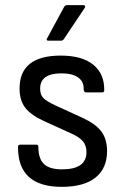

<svg xmlns="http://www.w3.org/2000/svg" viewBox="-20 -715 480 746"><path d="M220 11Q49 11 50 -144Q50 -153 60 -153H121Q129 -153 129 -145Q129 -99 150.5 -78Q172 -57 221 -57Q316 -57 316 -124Q316 -149 302.5 -165.5Q289 -182 258 -196L150 -245Q100 -268 78 -296.5Q56 -325 56 -371Q56 -499 216 -499Q299 -499 342.5 -463.5Q386 -428 385 -364Q385 -356 376 -356H315Q305 -356 305 -370Q306 -398 283.5 -414Q261 -430 219 -430Q136 -430 136 -371Q136 -347 148 -334.5Q160 -322 194 -306L301 -257Q351 -234 373.5 -204.5Q396 -175 396 -128Q396 -61 351 -25Q306 11 220 11ZM168 -557Q158 -557 163 -566L229 -688Q233 -695 240 -695H304Q309 -695 310.5 -691.5Q312 -688 309 -684L228 -563Q224 -557 217 -557Z"/></svg>

Font: Sofia Sans Semi Condensed
Style: Regular
Weight: 400
Designer: Botio Nikoltchev, Ani Petrova
Foundry: lettersoup
Version: Version 4.100; ttfautohint (v1.8.4.7-5d5b)